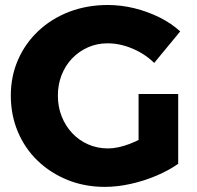

<svg xmlns="http://www.w3.org/2000/svg" viewBox="-20 -732 783 765"><path d="M594.4 -481.3Q557.3 -517.6 507.5 -538.5Q457.7 -559.4 409 -559.4Q366.4 -559.4 330.4 -543.4Q294.4 -527.4 267.4 -499.3Q240.4 -471.1 225.5 -433.2Q210.6 -395.3 210.6 -351Q210.6 -306.1 225.8 -268Q241 -229.9 268 -201.2Q295 -172.6 331.5 -156.6Q368 -140.6 410.6 -140.6Q449.3 -140.6 497.8 -159.1Q546.3 -177.7 586 -207.7L690 -79.4Q652.7 -53 603.2 -32Q553.7 -11 500.4 0.8Q447.1 12.6 398 12.6Q317.7 12.6 249.5 -14.9Q181.3 -42.4 130.2 -91.4Q79.1 -140.4 51.1 -207.1Q23.1 -273.7 23.1 -351Q23.1 -428.3 51.9 -493.9Q80.7 -559.6 133.1 -608.9Q185.6 -658.1 256.1 -685.1Q326.6 -712.1 409.6 -712.1Q462.4 -712.1 514.9 -699.3Q567.4 -686.4 614.9 -663Q662.3 -639.6 698 -606.9ZM532.1 -357.4H690V-79.4H532.1Z"/></svg>

Font: Alexandria
Style: Regular
Weight: 400
Designer: Mohamed Gaber
Foundry: Kief Type Foundry
Version: Version 5.100